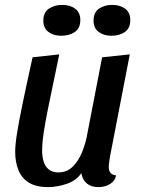

<svg xmlns="http://www.w3.org/2000/svg" viewBox="-20 -744 577 784"><path d="M176 20Q127 20 97.5 1.5Q68 -17 55 -50Q42 -83 42 -124Q42 -153 49.5 -200Q57 -247 72.5 -322Q88 -397 113 -510L222 -522Q201 -420 187 -353.5Q173 -287 165.5 -245Q158 -203 155 -176.5Q152 -150 152 -129Q152 -107 157.5 -86.5Q163 -66 178 -53Q193 -40 218 -40Q254 -40 278 -64.5Q302 -89 316.5 -126Q331 -163 337 -200L397 -510L510 -522L429 -104Q428 -95 426 -83Q424 -71 424 -62Q424 -47 431.5 -38Q439 -29 454 -28Q451 -11 439.5 -0.5Q428 10 413 15Q398 20 381 20Q353 20 335 5.5Q317 -9 312 -37Q292 -7 253 6.5Q214 20 176 20ZM230 -598Q199 -598 178 -613.5Q157 -629 157 -660Q157 -693 179.5 -708.5Q202 -724 234 -724Q266 -724 287 -708.5Q308 -693 308 -662Q308 -629 285.5 -613.5Q263 -598 230 -598ZM435 -598Q404 -598 383 -613.5Q362 -629 362 -660Q362 -693 384 -708.5Q406 -724 438 -724Q470 -724 491 -708.5Q512 -693 512 -662Q512 -629 490 -613.5Q468 -598 435 -598Z"/></svg>

Font: Sansita Swashed Light
Style: Regular
Weight: 400
Version: Version 1.003